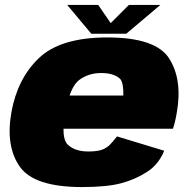

<svg xmlns="http://www.w3.org/2000/svg" viewBox="-20 -751 764 777"><path d="M312 6 337.5 -138Q283.5 -138 255 -165Q225.5 -191 244.5 -295.5Q262.5 -398 300 -427Q338 -455.5 389.5 -455.5Q442 -455.5 467 -431Q480.5 -413 479 -364.5H237.5L214 -230H680Q689.5 -259 695.5 -295.5Q719 -429 664.5 -514.5Q610 -599.5 414.5 -599.5Q225 -599.5 137.5 -516Q50.5 -433 26 -296Q2 -158.5 60.5 -76Q118.5 6 312 6ZM337.5 -138 312 6Q413 6 470.5 -9.5Q527 -24.5 574.5 -55Q621.5 -84.5 644.5 -141L453.5 -199Q437 -177.5 423 -163.5Q408 -150 389.5 -144Q370 -138 337.5 -138ZM349.5 -614.5H491L629 -731H501.5L428 -657.5L377.5 -731H252Z"/></svg>

Font: Anybody Black
Style: Italic
Weight: 900
Italic angle: -10°
Designer: Tyler Finck
Foundry: Etcetera Type Company
Version: Version 1.113;gftools[0.9.25]